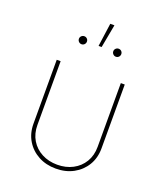

<svg xmlns="http://www.w3.org/2000/svg" viewBox="-151 -927 886 1036"><g transform="rotate(20 292.0 -409.5)"><path d="M292 7.8Q235.8 7.8 191.9 -15.9Q147.9 -39.6 122.3 -81.8Q96.7 -124 96.7 -179.7V-545.9H119.1V-179.7Q119.1 -130.4 141.6 -93Q164.1 -55.7 203.4 -35.2Q242.7 -14.6 292 -14.6Q341.8 -14.6 380.9 -35.2Q419.9 -55.7 442.4 -93Q464.8 -130.4 464.8 -179.7V-545.9H487.3V-179.7Q487.3 -124 461.7 -81.8Q436 -39.6 392.1 -15.9Q348.1 7.8 292 7.8ZM390.6 -670.4Q381.3 -670.4 374.5 -677.2Q367.7 -684.1 367.7 -693.4Q367.7 -703.1 374.5 -709.7Q381.3 -716.3 390.6 -716.3Q400.4 -716.3 407 -709.7Q413.6 -703.1 413.6 -693.4Q413.6 -684.1 407 -677.2Q400.4 -670.4 390.6 -670.4ZM193.4 -670.4Q184.1 -670.4 177.2 -677.2Q170.4 -684.1 170.4 -693.4Q170.4 -703.1 177.2 -709.7Q184.1 -716.3 193.4 -716.3Q203.1 -716.3 209.7 -709.7Q216.3 -703.1 216.3 -693.4Q216.3 -684.1 209.7 -677.2Q203.1 -670.4 193.4 -670.4ZM283.2 -693.4 301.8 -827.1H325.7L300.8 -693.4Z"/></g></svg>

Font: Inter Thin
Style: Regular
Weight: 250
Designer: Rasmus Andersson
Foundry: rsms
Version: Version 4.001;git-66647c0bb